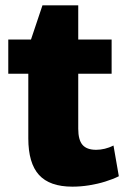

<svg xmlns="http://www.w3.org/2000/svg" viewBox="-20 -688 465 719"><path d="M251 11Q166 11 126 -33Q86 -77 86 -170V-510L139 -668H273V-206Q273 -164 289 -145.5Q305 -127 340 -127Q356 -127 372.5 -131Q389 -135 405 -143L425 -28Q403 -17 374 -8Q345 1 313.5 6Q282 11 251 11ZM11 -540H398V-412H11Z"/></svg>

Font: Pathway Extreme SemiCondensed ExtraBold
Style: Regular
Weight: 800
Width: 4
Version: Version 1.001;gftools[0.9.26]